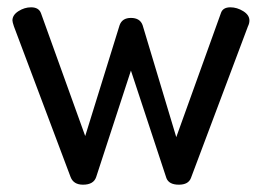

<svg xmlns="http://www.w3.org/2000/svg" viewBox="-20 -496 715 525"><path d="M658 -424 502 -9Q495 9 469 9Q442 9 435 -9L338 -303L243 -12Q236 9 207 9Q181 9 173 -12L18 -424Q14 -436 14 -440Q14 -455 30.5 -465.5Q47 -476 65 -476Q86 -476 92 -460L213 -124L307 -427Q314 -447 338 -447Q363 -447 370 -427L462 -121L584 -460Q589 -476 610 -476Q628 -476 645 -465.5Q662 -455 662 -440Q662 -432 658 -424Z"/></svg>

Font: Dosis
Style: Medium
Weight: 500
Designer: Edgar Tolentino, Pablo Impallari, Igino Marini
Foundry: Edgar Tolentino, Pablo Impallari, Igino Marini
Version: Version 1.007